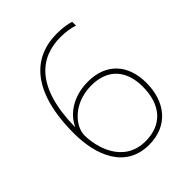

<svg xmlns="http://www.w3.org/2000/svg" viewBox="-205 -849 981 981"><g transform="rotate(-45 286.0 -358.0)"><path d="M302 10C438 10 516 -86 516 -225C516 -355 441 -440 309 -440C194 -440 125 -379 100 -324H98C102 -604 221 -700 370 -700C410 -700 444 -694 468 -685V-713C441 -721 410 -726 370 -726C199 -726 71 -608 71 -303C71 -147 130 10 302 10ZM302 -16C140 -16 102 -179 102 -258C102 -325 179 -414 307 -414C426 -414 489 -341 489 -224C489 -95 423 -16 302 -16Z"/></g></svg>

Font: Noto Sans Malayalam Thin
Style: Regular
Weight: 100
Designer: Jelle Bosma - Monotype Design Team
Foundry: Monotype Imaging Inc.
Version: Version 2.104